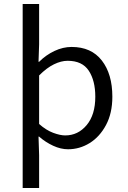

<svg xmlns="http://www.w3.org/2000/svg" viewBox="-20 -732 640 957"><path d="M93 205V-712H175V-511L172 -424H175Q209 -458 251.5 -478Q294 -498 337 -498Q435 -498 487.5 -430.5Q540 -363 540 -250Q540 -168 508.5 -109Q477 -50 427 -19Q377 12 319 12Q283 12 245 -5.5Q207 -23 175 -51H172L175 41V205ZM305 -57Q369 -57 412 -108.5Q455 -160 455 -250Q455 -330 422.5 -379.5Q390 -429 317 -429Q285 -429 249 -411.5Q213 -394 175 -356V-114Q210 -83 245 -70Q280 -57 305 -57Z"/></svg>

Font: SauceCodePro NFM
Style: Regular
Weight: 400
Monospace: yes
Designer: Paul D. Hunt, Teo Tuominen
Foundry: Adobe
Version: Version 2.042;hotconv 1.1.0;makeotfexe 2.6.0;Nerd Fonts 3.3.